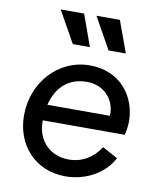

<svg xmlns="http://www.w3.org/2000/svg" viewBox="-89 -869 794 952"><g transform="rotate(10 308.0 -393.5)"><path d="M305 12C413 12 504 -46 542 -121L465 -163C432 -112 379 -73 306 -73C218 -73 147 -135 147 -236V-242H560C564 -259 569 -288 569 -310C569 -437 483 -551 331 -551C170 -551 51 -415 51 -251C51 -99 155 12 305 12ZM139 -799 228 -640H314L257 -799ZM156 -322C178 -410 235 -468 330 -468C415 -468 475 -405 471 -322ZM319 -799 408 -640H495L437 -799Z"/></g></svg>

Font: Mluvka Medium
Style: Italic
Weight: 500
Italic angle: -8°
Designer: Modified by Jiří Krblich, Original typeface by Gumpita Rahayu
Foundry: Gumpita Rahayu & Jiří Krblich
Version: Version 2.000;Glyphs 3.1.1 (3134)